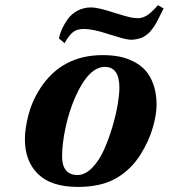

<svg xmlns="http://www.w3.org/2000/svg" viewBox="-20 -717 658 749"><path d="M222.2 -106.9Q222.2 -70.3 237.8 -52.2Q253.4 -34.2 282.2 -34.2Q312 -34.2 339.4 -62.3Q366.7 -90.3 385.5 -132.3Q404.3 -174.3 418.5 -222.2Q432.6 -270 439.2 -310.1Q445.8 -350.1 445.8 -374Q445.8 -456.1 389.2 -456.1Q326.2 -456.1 273.9 -338.9Q250 -284.7 236.1 -221.2Q222.2 -157.7 222.2 -106.9ZM77.1 -173.8Q77.1 -215.3 91.1 -269.3Q105 -323.2 136.2 -371.1Q220.2 -502 380.9 -502Q413.6 -502 442.4 -496.8Q471.2 -491.7 499 -478Q526.9 -464.4 546.6 -443.1Q566.4 -421.9 578.6 -387.2Q590.8 -352.5 590.8 -308.1Q590.8 -269.5 575.7 -217.8Q560.5 -166 528.8 -115.2Q490.7 -54.2 432.1 -21Q373.5 12.2 284.2 12.2Q179.7 12.2 128.4 -38.1Q77.1 -88.4 77.1 -173.8ZM210 -566.9Q213.4 -585 221.9 -604Q230.5 -623 244.6 -642.8Q258.8 -662.6 282.5 -675.3Q306.2 -688 335 -688Q364.3 -688 429.2 -666Q433.1 -665 445.3 -661.4Q457.5 -657.7 462.4 -656.2Q467.3 -654.8 477.3 -652.1Q487.3 -649.4 493.4 -648.4Q499.5 -647.5 507.1 -646.7Q514.6 -646 521 -646Q538.6 -647.5 554.7 -657.7Q570.8 -668 596.2 -696.8L618.2 -684.1Q615.2 -678.7 608.9 -665.5Q602.5 -652.3 599.6 -646.7Q596.7 -641.1 590.6 -629.6Q584.5 -618.2 580.6 -613Q576.7 -607.9 570.1 -599.1Q563.5 -590.3 558.1 -586.2Q552.7 -582 544.9 -576.4Q537.1 -570.8 529.3 -568.4Q521.5 -565.9 511.7 -564Q502 -562 491.2 -562Q483.9 -562 472.7 -564.2Q461.4 -566.4 454.1 -568.6Q446.8 -570.8 429.2 -576.2Q411.6 -581.5 405.8 -583Q343.8 -604 307.1 -604Q280.3 -604 264.9 -591.8Q249.5 -579.6 231.9 -548.8Z"/></svg>

Font: Linguistics Pro
Style: Bold Italic
Weight: 700
Italic angle: -12°
Designer: Stefan Peev, Context Ltd
Foundry: Stefan Peev, Context Ltd
Version: Version 001.000